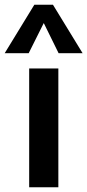

<svg xmlns="http://www.w3.org/2000/svg" viewBox="-56 -796 371 816"><path d="M68 -505H192V0H68ZM-36 -570 90 -776H169L295 -570H193L130 -698L66 -570Z"/></svg>

Font: Muli
Style: Bold
Weight: 700
Designer: Vernon Adams
Foundry: Vernon Adams
Version: Version 2.001